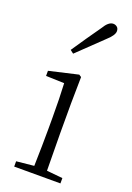

<svg xmlns="http://www.w3.org/2000/svg" viewBox="-153 -860 631 917"><g transform="rotate(20 162.5 -401.5)"><path d="M108 -616Q161 -695 210 -764Q233 -803 257 -803Q268 -803 276.5 -796Q285 -789 285 -775Q285 -754 249 -722Q192 -668 125 -603ZM133 0H45V-27L134 -36Q137 -145 137 -226V-281Q137 -383 133 -456L40 -459V-485L187 -519L199 -511L197 -377V-226L199 -35L280 -27V0Z"/></g></svg>

Font: Minh Nguyen ExtraLight
Style: Regular
Weight: 250
Designer: Ryoko NISHIZUKA 西塚涼子 (kana & ideographs); Frank Grießhammer (Latin, Greek & Cyrillic); Wenlong ZHANG 张文龙 (bopomofo); San
Foundry: Adobe
Version: Version 1.100;July 7, 2023;FontCreator 14.0.0.2814 64-bit